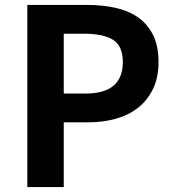

<svg xmlns="http://www.w3.org/2000/svg" viewBox="-20 -760 707 780"><path d="M91 -740H334Q395 -740 448 -728.5Q501 -717 540 -690Q579 -663 601.5 -618.5Q624 -574 624 -508Q624 -445 601.5 -398.5Q579 -352 540.5 -322Q502 -292 450 -277.5Q398 -263 338 -263H239V0H91ZM328 -380Q479 -380 479 -508Q479 -573 439.5 -598Q400 -623 323 -623H239V-380Z"/></svg>

Font: SpoqaHanSans-Bold
Style: Regular
Weight: 700
Designer: [Spoqa Han Sans] Dong-huui Kim \uAE40 \uB3D9 \uD718   [Noto Sans] Ryoko NISHIZUKA \u897F \u585A \u6DBC \u5B50  (kana & i
Foundry: Spoqa (http://www.spoqa-han-sans.com)
Version: Version 2.000